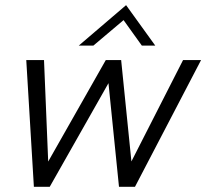

<svg xmlns="http://www.w3.org/2000/svg" viewBox="-20 -719 794 739"><path d="M283.2 -543.5 465.3 -699.2 577.6 -543.5H525.9L455.6 -641.6L339.4 -543.5ZM110.4 0 81.1 -487.8H149.4L165.5 -97.2L387.2 -487.8H446.3L485.8 -97.7L684.6 -487.8H753.9L499.5 0H438L397.5 -398.9L171.4 0Z"/></svg>

Font: HK Grotesk Legacy
Style: Italic
Weight: 400
Italic angle: -13°
Designer: Alfredo Marco Pradil
Foundry: Hanken Design Co.
Version: Version 2.022;PS 002.022;hotconv 1.0.88;makeotf.lib2.5.64775